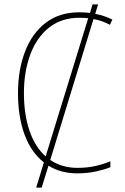

<svg xmlns="http://www.w3.org/2000/svg" viewBox="-20 -780 570 875"><path d="M145 75 180 -40Q122 -85 92 -166.5Q62 -248 62 -356Q62 -460 93.5 -543.5Q125 -627 187.5 -675.5Q250 -724 342 -724Q367 -724 390 -721L402 -760H427L414 -717Q455 -709 492 -691L481 -667Q462 -677 443.5 -683.5Q425 -690 406 -693L209 -51Q262 -15 333 -15Q379 -15 417 -24Q455 -33 483 -45V-18Q456 -7 417 1.5Q378 10 332 10Q257 10 201 -25L170 75ZM89 -356Q89 -260 114 -185.5Q139 -111 188 -67L382 -697Q363 -699 342 -699Q259 -699 202.5 -653.5Q146 -608 117.5 -530Q89 -452 89 -356Z"/></svg>

Font: Noto Sans Mono Condensed Thin
Style: Regular
Weight: 100
Width: 3
Designer: Monotype Design Team
Foundry: Monotype Imaging Inc.
Version: Version 2.014; ttfautohint (v1.8.4.7-5d5b)